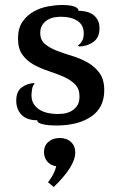

<svg xmlns="http://www.w3.org/2000/svg" viewBox="-20 -488 479 768"><path d="M378 -375Q378 -337 352.5 -319.5Q327 -302 295 -302L292 -307Q299 -310 307 -322Q315 -334 315 -354Q315 -388 290 -404.5Q265 -421 224 -421Q214 -421 200 -419Q186 -417 173 -410Q160 -403 150.5 -390Q141 -377 141 -356Q141 -328 160 -312Q179 -296 207.5 -285Q236 -274 269 -264Q302 -254 330.5 -238Q359 -222 378 -196Q397 -170 397 -127Q397 -57 344.5 -21.5Q292 14 206 14Q200 14 187 13.5Q174 13 161.5 11Q149 9 139 5Q129 1 129 -7Q87 -7 66 -29Q45 -51 45 -85Q45 -122 66.5 -138Q88 -154 116 -156L118 -153Q110 -144 108 -129.5Q106 -115 106 -107Q106 -85 116 -70.5Q126 -56 141 -47.5Q156 -39 174.5 -35.5Q193 -32 211 -32Q215 -32 229.5 -33Q244 -34 259 -40.5Q274 -47 286 -61.5Q298 -76 298 -102Q298 -133 280 -151Q262 -169 234.5 -181Q207 -193 175 -203.5Q143 -214 115.5 -229Q88 -244 70 -268.5Q52 -293 52 -334Q52 -375 70 -401Q88 -427 115 -442Q142 -457 172.5 -462.5Q203 -468 228 -468Q260 -468 277 -462Q294 -456 294 -445Q309 -445 324 -441.5Q339 -438 351 -430Q363 -422 370.5 -408.5Q378 -395 378 -375ZM156 120Q156 95 173.5 79.5Q191 64 219 64Q247 64 264 80Q281 96 281 122Q281 177 195 260L172 241Q198 208 205 177Q183 174 169.5 158.5Q156 143 156 120Z"/></svg>

Font: Milonga
Style: Regular
Weight: 400
Designer: Pablo Impallari, Brenda Gallo, Rodrigo Fuenzalida
Foundry: Pablo Impallari, Brenda Gallo, Rodrigo Fuenzalida
Version: Version 1.000; ttfautohint (v0.93) -l 8 -r 50 -G 200 -x 14 -